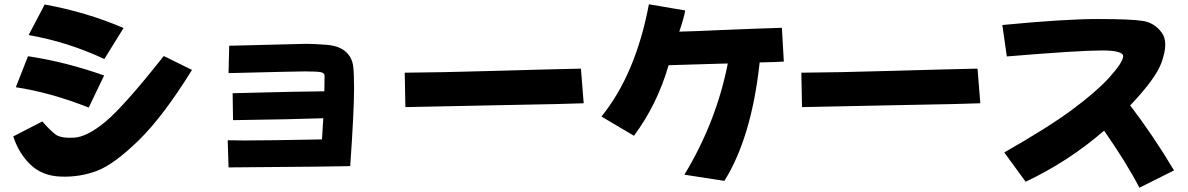

<svg xmlns="http://www.w3.org/2000/svg" viewBox="-20 -814 5557 898"><path d="M111 -551Q286 -525 467 -461L395 -311Q214 -382 54 -406ZM189 -793Q386 -757 558 -683L468 -538Q297 -618 114 -650ZM746 -552 878 -487Q743 -269 628 -157Q513 -45 433.5 -15Q354 15 265.5 12Q177 9 122 -44.5Q67 -98 42 -176L178 -246Q214 -205 238.5 -186Q263 -167 325 -170Q387 -173 474 -245.5Q561 -318 746 -552Z M1049 -31 1045 -158 1123 -157Q1230 -157 1486 -162Q1490 -238 1492 -261Q1357 -256 1070 -252L1068 -378Q1411 -387 1497 -387Q1498 -447 1498 -460Q1498 -473 1480 -476.5Q1462 -480 1406 -480Q1364 -480 1049 -472L1052 -600Q1191 -604 1410 -609Q1447 -609 1506 -604.5Q1565 -600 1596 -573Q1627 -546 1632 -503Q1636 -473 1636 -398Q1636 -295 1618 -37Q1573 -35 1049 -31Z M1873 -474Q2037 -475 2293.5 -482.5Q2550 -490 2697 -493L2710 -331Q2652 -328 2313 -322Q2027 -316 1876 -313Z M3107 -509Q3054 -325 2945 -179L2793 -269Q2953 -466 3015 -794L3185 -765Q3177 -724 3157 -666Q3239 -668 3341 -673Q3533 -681 3637 -684L3646 -526Q3623 -524 3533 -522Q3495 -171 3368 32L3181 3Q3330 -243 3384 -517Q3363 -517 3342 -516Q3201 -512 3107 -509Z M3728 -474Q3892 -475 4148.5 -482.5Q4405 -490 4552 -493L4565 -331Q4507 -328 4168 -322Q3882 -316 3731 -313Z M5309 64Q5251 -49 5144 -203Q4978 -59 4777 36L4677 -101Q4884 -219 4994 -300.5Q5104 -382 5166 -449Q5233 -523 5233 -551Q5233 -578 5134 -578Q5027 -578 4689 -550L4668 -697Q4957 -725 5114 -725Q5272 -725 5326 -716Q5380 -707 5413 -662Q5430 -640 5430 -605Q5430 -571 5413 -523Q5387 -448 5266 -321Q5375 -178 5471 -17Z"/></svg>

Font: KN Bobohei
Style: Bold
Weight: 700
Designer: Kingnam Type Foundry
Version: Version 1.710;March 18, 2023